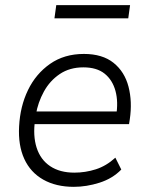

<svg xmlns="http://www.w3.org/2000/svg" viewBox="-20 -716 573 744"><path d="M266 8Q197 8 147.5 -20Q98 -48 74 -100.5Q50 -153 54 -226Q58 -304 88.5 -367Q119 -430 174 -468.5Q229 -507 305 -507Q377 -507 420 -472.5Q463 -438 478 -380Q493 -322 483 -254L480 -235H97L105 -284H451L430 -267Q439 -321 427.5 -363.5Q416 -406 385.5 -430.5Q355 -455 303 -455Q250 -455 211.5 -429Q173 -403 150 -361Q127 -319 119 -272L116 -252Q107 -190 122 -143.5Q137 -97 174.5 -72Q212 -47 268 -47Q311 -47 351.5 -60Q392 -73 427 -105L450 -59Q416 -24 365.5 -8Q315 8 266 8ZM191 -645 198 -696H484L477 -645Z"/></svg>

Font: Nunitoga
Style: Light Italic
Weight: 300
Italic angle: -9°
Designer: Vernon Adams
Foundry: Vernon Adams
Version: Version 1.0